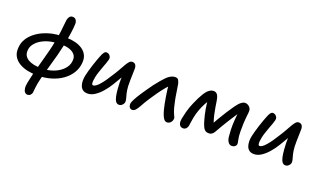

<svg xmlns="http://www.w3.org/2000/svg" viewBox="-95 -1353 3689 2207"><g transform="rotate(20 1750.0 -250.0)"><path d="M335 13Q273 13 215 0.5Q157 -12 112 -39.5Q67 -67 43 -110.5Q19 -154 25 -216Q29 -273 56.5 -319Q84 -365 127.5 -400.5Q171 -436 223.5 -460Q276 -484 331.5 -496Q387 -508 438 -508L433 -414Q373 -413 320 -397.5Q267 -382 226.5 -355.5Q186 -329 162 -295Q138 -261 136 -221Q133 -185 147 -159Q161 -133 189.5 -115.5Q218 -98 260 -89Q302 -80 355 -80Q413 -80 467.5 -95Q522 -110 565 -138Q608 -166 634.5 -204.5Q661 -243 663 -289Q667 -331 644 -359Q621 -387 579.5 -401.5Q538 -416 484 -416L511 -510Q566 -509 615.5 -496.5Q665 -484 703 -458.5Q741 -433 760.5 -393.5Q780 -354 775 -299Q770 -233 735.5 -176Q701 -119 642.5 -76.5Q584 -34 505.5 -10.5Q427 13 335 13ZM307 260Q288 260 274 245Q260 230 256 199.5Q252 169 262 122Q270 80 283 28Q296 -24 311.5 -81Q327 -138 343 -197Q359 -256 373.5 -312.5Q388 -369 397 -420Q412 -493 419.5 -551.5Q427 -610 430 -649Q433 -688 436 -702Q441 -728 455 -744Q469 -760 491 -760Q520 -760 534 -739Q548 -718 546 -687Q545 -646 534.5 -573Q524 -500 507 -415Q495 -357 477.5 -290.5Q460 -224 440 -156Q420 -88 402.5 -23.5Q385 41 374 96Q366 139 363.5 171.5Q361 204 359 215Q355 234 341 247Q327 260 307 260Z M952 11Q915 11 893 -5Q871 -21 861 -48Q851 -75 850.5 -108Q850 -141 857 -174Q863 -201 873 -237.5Q883 -274 895.5 -312.5Q908 -351 920 -384.5Q932 -418 940 -437Q953 -472 966.5 -490.5Q980 -509 996 -509Q1013 -509 1026.5 -499.5Q1040 -490 1047 -475Q1054 -460 1050 -441Q1047 -426 1036.5 -397Q1026 -368 1013 -333Q1000 -298 988 -262Q976 -226 970 -196Q965 -172 963 -150Q961 -128 964.5 -113.5Q968 -99 980 -99Q1009 -99 1054 -150Q1099 -201 1152 -288Q1181 -332 1203 -371.5Q1225 -411 1242.5 -441.5Q1260 -472 1276.5 -490Q1293 -508 1312 -508Q1341 -508 1353.5 -488.5Q1366 -469 1365 -439Q1365 -412 1363.5 -374Q1362 -336 1361.5 -297Q1361 -258 1362 -229Q1366 -175 1374.5 -141Q1383 -107 1389.5 -85Q1396 -63 1394 -46Q1392 -31 1383.5 -19Q1375 -7 1362.5 1Q1350 9 1335 9Q1310 9 1295 -11.5Q1280 -32 1272 -70Q1264 -108 1260 -160Q1257 -196 1256 -236Q1255 -276 1256.5 -316Q1258 -356 1260 -390L1297 -374Q1287 -353 1273.5 -328Q1260 -303 1241 -269.5Q1222 -236 1194 -191Q1162 -138 1122 -92Q1082 -46 1038.5 -17.5Q995 11 952 11Z M1497 12Q1481 12 1470.5 2.5Q1460 -7 1456 -22.5Q1452 -38 1455 -56Q1460 -75 1477 -107.5Q1494 -140 1519.5 -179.5Q1545 -219 1572 -258Q1598 -297 1627 -335Q1656 -373 1683 -405Q1710 -437 1730 -457Q1756 -484 1782.5 -498Q1809 -512 1837 -512Q1864 -512 1875 -495.5Q1886 -479 1893 -450Q1901 -410 1908.5 -354.5Q1916 -299 1927 -249Q1935 -207 1943 -178.5Q1951 -150 1958 -131Q1965 -112 1972 -98Q1980 -84 1983.5 -73Q1987 -62 1985 -49Q1983 -34 1974 -20Q1965 -6 1951.5 2Q1938 10 1923 10Q1902 10 1887 -7Q1872 -24 1861 -52.5Q1850 -81 1841 -115Q1835 -137 1827 -175.5Q1819 -214 1812 -258.5Q1805 -303 1799.5 -344Q1794 -385 1793 -412L1822 -408Q1797 -385 1765.5 -347Q1734 -309 1700 -261Q1666 -213 1633.5 -162.5Q1601 -112 1575 -63Q1554 -26 1536.5 -7Q1519 12 1497 12Z M2119 11Q2088 11 2073.5 -16Q2059 -43 2070 -96Q2075 -123 2089 -178Q2103 -233 2130 -295Q2166 -378 2195 -425.5Q2224 -473 2251 -493Q2278 -513 2305 -513Q2330 -513 2344.5 -499Q2359 -485 2366 -462Q2373 -439 2377 -413Q2381 -385 2387.5 -345.5Q2394 -306 2403 -264.5Q2412 -223 2424 -186Q2436 -149 2450 -125L2399 -116Q2429 -172 2461.5 -227Q2494 -282 2526 -332Q2558 -382 2587 -423Q2619 -468 2645 -488Q2671 -508 2691 -508Q2708 -508 2721.5 -502Q2735 -496 2743 -488Q2757 -476 2763.5 -459Q2770 -442 2766 -410Q2757 -338 2754.5 -280.5Q2752 -223 2753 -182Q2753 -120 2763 -80.5Q2773 -41 2769 -26Q2766 -11 2751 -0.5Q2736 10 2715 10Q2689 10 2671.5 -13Q2654 -36 2649 -75Q2645 -108 2643 -158.5Q2641 -209 2645 -273Q2649 -337 2659 -410L2694 -419Q2671 -384 2642.5 -341Q2614 -298 2585.5 -252.5Q2557 -207 2530.5 -163Q2504 -119 2483 -80Q2471 -59 2455 -47.5Q2439 -36 2417 -36Q2391 -36 2375 -47Q2359 -58 2348.5 -78.5Q2338 -99 2329 -125Q2325 -138 2317.5 -163.5Q2310 -189 2302.5 -221.5Q2295 -254 2289 -289Q2283 -324 2279.5 -357Q2276 -390 2276 -417L2314 -423Q2285 -382 2261 -338Q2237 -294 2219.5 -246.5Q2202 -199 2191 -146Q2184 -109 2180.5 -80.5Q2177 -52 2174 -37Q2169 -17 2155 -3Q2141 11 2119 11Z M2988 11Q2951 11 2929 -5Q2907 -21 2897 -48Q2887 -75 2886.5 -108Q2886 -141 2893 -174Q2899 -201 2909 -237.5Q2919 -274 2931.5 -312.5Q2944 -351 2956 -384.5Q2968 -418 2976 -437Q2989 -472 3002.5 -490.5Q3016 -509 3032 -509Q3049 -509 3062.5 -499.5Q3076 -490 3083 -475Q3090 -460 3086 -441Q3083 -426 3072.5 -397Q3062 -368 3049 -333Q3036 -298 3024 -262Q3012 -226 3006 -196Q3001 -172 2999 -150Q2997 -128 3000.5 -113.5Q3004 -99 3016 -99Q3045 -99 3090 -150Q3135 -201 3188 -288Q3217 -332 3239 -371.5Q3261 -411 3278.5 -441.5Q3296 -472 3312.5 -490Q3329 -508 3348 -508Q3377 -508 3389.5 -488.5Q3402 -469 3401 -439Q3401 -412 3399.5 -374Q3398 -336 3397.5 -297Q3397 -258 3398 -229Q3402 -175 3410.5 -141Q3419 -107 3425.5 -85Q3432 -63 3430 -46Q3428 -31 3419.5 -19Q3411 -7 3398.5 1Q3386 9 3371 9Q3346 9 3331 -11.5Q3316 -32 3308 -70Q3300 -108 3296 -160Q3293 -196 3292 -236Q3291 -276 3292.5 -316Q3294 -356 3296 -390L3333 -374Q3323 -353 3309.5 -328Q3296 -303 3277 -269.5Q3258 -236 3230 -191Q3198 -138 3158 -92Q3118 -46 3074.5 -17.5Q3031 11 2988 11Z"/></g></svg>

Font: Shantell Sans Medium
Style: Italic
Weight: 500
Italic angle: -11°
Designer: Stephen Nixon, Anya Danilova, Shantell Martin
Foundry: Arrow Type
Version: Version 1.011;[c5ecc13dd]